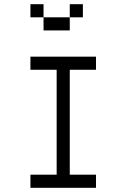

<svg xmlns="http://www.w3.org/2000/svg" viewBox="-20 -895 540 915"><path d="M187.5 -812.5H125V-875H187.5ZM125 -62.5H250V-562.5H125V-625H437.5V-562.5H312.5V-62.5H437.5V0H125ZM187.5 -812.5H312.5V-750H187.5ZM312.5 -875H375V-812.5H312.5Z"/></svg>

Font: ChillBitmapSE 16px
Style: Regular
Weight: 400
Designer: Designed by Warren2060
Foundry: ChillType
Version: Version 1.000